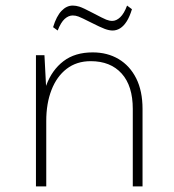

<svg xmlns="http://www.w3.org/2000/svg" viewBox="-20 -669 624 689"><path d="M456.5 0V-278Q456.5 -361 416.5 -405.2Q376.5 -449.5 305.5 -449.5Q255 -449.5 219.2 -422Q183.5 -394.5 164.8 -346.2Q146 -298 146 -235H125.5Q125.5 -307.5 146 -362.8Q166.5 -418 207.8 -449.5Q249 -481 312.5 -481Q365.5 -481 405.8 -457Q446 -433 468.8 -387.8Q491.5 -342.5 491.5 -278V0ZM109 0V-471H139.5L146 -346.5V0ZM187 -559.5 170.5 -571.5Q182.5 -611 200.8 -630Q219 -649 241 -649Q252.5 -649 265.2 -645Q278 -641 314 -622Q350 -603 361.2 -598.5Q372.5 -594 383 -594Q397.5 -594 411.5 -607.2Q425.5 -620.5 436 -649L453.5 -636Q445.5 -609.5 434.8 -592.5Q424 -575.5 411.2 -567.5Q398.5 -559.5 384 -559.5Q372 -559.5 356.2 -565.2Q340.5 -571 304 -589.5Q272.5 -605.5 262 -609.5Q251.5 -613.5 241 -613.5Q226 -613.5 212.2 -601.2Q198.5 -589 187 -559.5Z"/></svg>

Font: Karla ExtraLight
Style: Regular
Weight: 250
Designer: Jonathan Pinhorn
Version: Version 2.004;gftools[0.9.33]